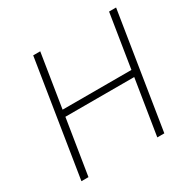

<svg xmlns="http://www.w3.org/2000/svg" viewBox="-156 -861 1017 1017"><g transform="rotate(-30 352.0 -352.5)"><path d="M60 0 172 -705H215L163 -378H584L636 -705H679L567 0H524L578 -338H157L103 0Z"/></g></svg>

Font: Nunito Sans 10pt SemiCondensed ExtraLight
Style: Italic
Weight: 250
Width: 4
Italic angle: -9°
Designer: Vernon Adams
Foundry: Vernon Adams
Version: Version 3.101;gftools[0.9.27]